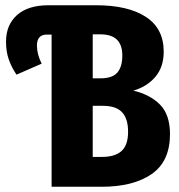

<svg xmlns="http://www.w3.org/2000/svg" viewBox="-20 -713 684 733"><path d="M629 -201Q629 -97 559 -48.5Q489 0 368 0H177V-581H159Q121 -581 121 -539Q121 -506 139 -470L43 -428Q24 -456 13.5 -486Q3 -516 3 -554Q3 -618 45 -655.5Q87 -693 166 -693H346Q469 -693 537 -648.5Q605 -604 605 -516Q605 -457 573 -419.5Q541 -382 489 -367Q553 -352 591 -313.5Q629 -275 629 -201ZM334 -582V-414H364Q409 -414 428 -436Q447 -458 447 -501Q447 -541 426.5 -561.5Q406 -582 361 -582ZM469 -210Q469 -260 446 -284.5Q423 -309 373 -309H334V-114H370Q419 -114 444 -136.5Q469 -159 469 -210Z"/></svg>

Font: Fira Sans Extra Condensed
Style: Bold
Weight: 700
Width: 1
Designer: Carrois Corporate & Edenspiekermann AG
Foundry: Carrois Corporate GbR & Edenspiekermann AG
Version: Version 4.203